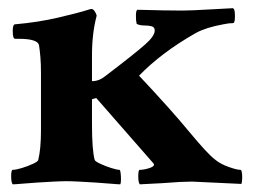

<svg xmlns="http://www.w3.org/2000/svg" viewBox="-20 -455 634 478"><path d="M11.7 3.9Q7.8 0 7.8 -16.6Q7.8 -32.2 11.7 -32.2Q19.5 -32.2 34.2 -36.6Q48.8 -41 61.5 -46.9Q74.2 -52.7 75.2 -56.6Q82 -84 82 -130.9V-272.5Q82 -294.9 80.6 -312.5Q79.1 -330.1 77.1 -342.8Q73.2 -358.4 26.4 -358.4H17.6Q11.7 -358.4 11.7 -377.9Q11.7 -394.5 17.6 -394.5Q74.2 -399.4 124.5 -411.1Q174.8 -422.9 196.3 -429.7L206.1 -432.6H208Q211.9 -432.6 215.8 -426.8Q219.7 -420.9 220.7 -416Q209 -372.1 209 -317.4V-252.9Q226.6 -252.9 242.2 -265.6Q315.4 -321.3 340.8 -343.8Q365.2 -365.2 365.2 -378.9Q365.2 -387.7 357.4 -389.6Q349.6 -391.6 338.9 -391.6Q328.1 -391.6 320.3 -395.5Q319.3 -399.4 318.8 -404.3Q318.4 -409.2 318.4 -416Q318.4 -429.7 322.3 -430.7Q357.4 -429.7 385.3 -429.2Q413.1 -428.7 433.6 -428.7Q454.1 -428.7 503.9 -431.6L559.6 -434.6Q563.5 -433.6 564.5 -424.3Q565.4 -415 564.5 -406.2Q563.5 -397.5 560.5 -397.5Q549.8 -397.5 536.1 -394.5Q514.6 -390.6 497.6 -385.3Q480.5 -379.9 467.8 -373Q424.8 -348.6 389.2 -321.8Q353.5 -294.9 326.2 -266.6Q404.3 -183.6 450.7 -127.4Q497.1 -71.3 515.6 -57.6Q528.3 -46.9 548.8 -39.6Q569.3 -32.2 578.1 -32.2Q583 -32.2 583 -13.7Q583 -2.9 581.1 2.9L458 -2.9Q446.3 -2.9 427.7 -2Q409.2 -1 383.8 1L328.1 3.9Q324.2 0 324.2 -16.6Q324.2 -32.2 328.1 -32.2Q337.9 -32.2 350.6 -36.1Q363.3 -40 363.3 -44.9Q363.3 -46.9 362.3 -47.9L219.7 -210.9L209 -208V-145.5Q209 -81.1 215.8 -56.6Q217.8 -52.7 230.5 -46.9Q243.2 -41 257.3 -36.6Q271.5 -32.2 277.3 -32.2Q279.3 -32.2 280.3 -24.4Q281.2 -16.6 281.2 -7.8Q281.2 1 279.3 3.9Q273.4 3.9 256.8 2.4Q240.2 1 218.3 -0.5Q196.3 -2 176.8 -2.9Q157.2 -3.9 145.5 -3.9Q133.8 -3.9 113.8 -2.9Q93.8 -2 72.3 -0.5Q50.8 1 34.2 2.4Q17.6 3.9 11.7 3.9Z"/></svg>

Font: Crimson Text Bold
Style: Bold
Weight: 700
Designer: Sebastian Kosch
Foundry: Sebastian Kosch
Version: Version 1.10 July 1, 2025